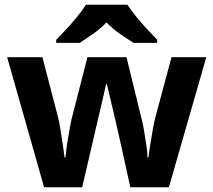

<svg xmlns="http://www.w3.org/2000/svg" viewBox="-20 -786 896 806"><path d="M485 -191Q481 -208 473.5 -241.5Q466 -275 457 -313.5Q448 -352 440 -384.5Q432 -417 429 -432H425Q422 -417 414.5 -384.5Q407 -352 398 -313.5Q389 -275 381 -241Q373 -207 369 -189L325 0H165L10 -546H158L221 -304Q228 -279 233.5 -244Q239 -209 244 -176.5Q249 -144 251 -125H255Q256 -139 259 -162.5Q262 -186 266.5 -211Q271 -236 274.5 -256.5Q278 -277 280 -284L347 -546H511L575 -284Q579 -270 584.5 -239Q590 -208 594.5 -176Q599 -144 599 -125H603Q605 -142 610 -174.5Q615 -207 621.5 -243Q628 -279 635 -304L700 -546H846L689 0H527ZM515 -766Q529 -744 551.5 -716.5Q574 -689 598 -663Q622 -637 640 -619V-606H541Q515 -622 484 -643.5Q453 -665 427 -692Q401 -665 371 -644Q341 -623 315 -606H216V-619Q235 -638 258.5 -663.5Q282 -689 304.5 -716.5Q327 -744 341 -766Z"/></svg>

Font: Noto Sans Gurmukhi
Style: Regular
Weight: 400
Designer: Jelle Bosma - Monotype Design Team
Foundry: Monotype Imaging Inc.
Version: Version 2.003